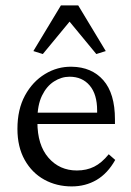

<svg xmlns="http://www.w3.org/2000/svg" viewBox="-20 -666 474 694"><path d="M239.3 7.8Q184.6 7.8 140.1 -16.6Q95.7 -41 69.3 -87.9Q43 -134.8 43 -200.2Q43 -270.5 70.3 -320.8Q97.7 -371.1 142.6 -398.4Q187.5 -425.8 239.3 -424.8Q311.5 -423.8 353.5 -376Q395.5 -328.1 395.5 -234.4V-217.8H91.8V-258.8H340.8L331.1 -249V-266.6Q331.1 -325.2 304.2 -356.9Q277.3 -388.7 231.4 -388.7Q202.1 -388.7 175.3 -371.6Q148.4 -354.5 131.8 -320.3Q115.2 -286.1 115.2 -234.4V-224.6Q115.2 -141.6 155.3 -95.7Q195.3 -49.8 257.8 -49.8Q293 -49.8 320.3 -63.5Q347.7 -77.1 373 -108.4L396.5 -87.9Q369.1 -39.1 329.1 -15.6Q289.1 7.8 239.3 7.8ZM362.3 -481.4 328.1 -470.7 203.1 -622.1H259.8L134.8 -470.7L100.6 -481.4L200.2 -646.5H262.7Z"/></svg>

Font: Crimson Pro Light
Style: Regular
Weight: 300
Designer: Jacques Le Bailly
Foundry: Baron von Fonthausen
Version: Version 1.003